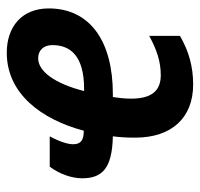

<svg xmlns="http://www.w3.org/2000/svg" viewBox="-32 -562 604 581"><g transform="rotate(-90 270.5 -272.0)"><path d="M305 10C358 10 406 -3 452 -30V-123C410 -100 374 -88 333 -88C283 -88 262 -119 262 -178C262 -196 264 -215 267 -233H276C437 -233 535 -303 535 -427C535 -509 479 -554 401 -554C277 -554 199 -449 165 -321C139 -321 124 -328 124 -353C124 -369 132 -395 148 -424H56C35 -396 21 -359 21 -326C21 -266 50 -235 148 -233C145 -211 144 -189 144 -165C144 -55 204 10 305 10ZM291 -320H285C307 -407 344 -459 384 -459C409 -459 424 -442 424 -416C424 -361 391 -320 291 -320Z"/></g></svg>

Font: Noto Sans ExtraCondensed
Style: Bold Italic
Weight: 700
Width: 2
Italic angle: -12°
Designer: Monotype Design Team
Foundry: Monotype Imaging Inc.
Version: Version 2.013